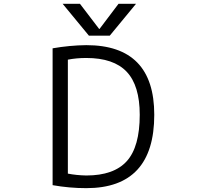

<svg xmlns="http://www.w3.org/2000/svg" viewBox="-20 -977 1040 1007"><path d="M601.6 -957H693.4L555.7 -790H446.3L308.6 -957H399.4L500 -825.2H502ZM712.9 -375Q712.9 -528.3 644.5 -600.6Q576.2 -672.9 432.6 -672.9Q380.9 -672.9 335.9 -664.1V-66.4Q380.9 -57.6 432.6 -56.6Q577.1 -56.6 645 -131.8Q712.9 -207 712.9 -375ZM789.1 -375Q789.1 9.8 432.6 9.8Q343.8 9.8 255.9 -5.9V-723.6Q345.7 -739.3 432.6 -740.2Q789.1 -740.2 789.1 -375Z"/></svg>

Font: GenEi Gothic M SemiLight
Style: Regular
Weight: 350
Designer: o_tamon (Modified); [Source Han Sans]
Ryoko NISHIZUKA  (kana & ideographs); Paul D. Hunt (Latin, Greek & Cyrillic); Wenl
Version: Version 1.1a;Original Version 1.004